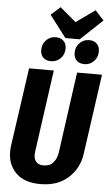

<svg xmlns="http://www.w3.org/2000/svg" viewBox="-69 -1132 688 1191"><g transform="rotate(5 275.5 -536.0)"><path d="M481 -195Q468 -103 402 -43.5Q336 16 229 16Q129 16 77 -35.5Q25 -87 25 -167Q25 -190 27 -202L97 -693H251L180 -185Q178 -171 178 -164Q178 -135 193 -118Q208 -101 239 -101Q277 -101 298.5 -125.5Q320 -150 326 -188L396 -693H551ZM477 -1088 531 -1029 394 -900H305L201 -1036L259 -1088L359 -1004ZM162 -814Q162 -851 186.5 -875.5Q211 -900 245 -900Q276 -900 294 -882.5Q312 -865 312 -835Q312 -798 287.5 -773.5Q263 -749 228 -749Q197 -749 179.5 -766.5Q162 -784 162 -814ZM370 -814Q370 -851 394.5 -875.5Q419 -900 453 -900Q484 -900 501.5 -882.5Q519 -865 519 -835Q519 -798 494.5 -773.5Q470 -749 436 -749Q405 -749 387.5 -766.5Q370 -784 370 -814Z"/></g></svg>

Font: Fira Sans Extra Condensed
Style: Bold Italic
Weight: 700
Width: 3
Italic angle: -8°
Designer: Carrois Corporate & Edenspiekermann AG
Foundry: Carrois Corporate GbR & Edenspiekermann AG
Version: Version 4.203